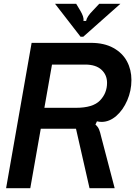

<svg xmlns="http://www.w3.org/2000/svg" viewBox="-20 -988 732 1008"><path d="M12 0 146 -763H457Q527 -763 575 -736.5Q623 -710 646.5 -666Q670 -622 670 -568Q670 -512 648 -461Q626 -410 590 -379Q554 -348 513 -348Q502 -348 489 -351L481 -334Q494 -323 500 -308.5Q506 -294 511 -271L582 0H450L379 -312H194L139 0ZM379 -422Q468 -422 505 -460.5Q542 -499 542 -553Q542 -595 512.5 -622Q483 -649 427 -649H253L213 -422ZM403 -795 269 -968H380L401 -933Q411 -916 415.5 -903Q420 -890 418 -878H432Q436 -901 468 -933L501 -968H612L417 -795Z"/></svg>

Font: Open Sauce Sans SemiBold Italic
Style: Regular
Weight: 600
Italic angle: -10°
Designer: Alfredo Marco Pradil
Foundry: Creative Sauce Fz LLC
Version: Version 1.477